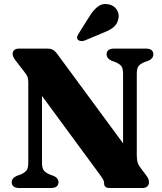

<svg xmlns="http://www.w3.org/2000/svg" viewBox="-20 -944 815 964"><path d="M273.6 -28.8Q273.6 -15.7 264.6 -8Q255.7 -0.4 236.7 0H76.2Q57.2 -0.4 48.1 -8Q38.9 -15.7 38.9 -28.8Q38.9 -50.7 64.7 -61.3L81.8 -67.2Q104.5 -76.7 113.3 -88.7Q122 -100.7 122 -126.9V-529.8Q122 -547.4 118.3 -557.7Q114.6 -567.9 100.7 -585.4L60.4 -637.3Q50.8 -650.6 47.2 -658Q43.5 -665.4 43.5 -673.3Q43.5 -686.1 52.3 -693.1Q61.1 -700 75.4 -700H216.4Q234 -700 245.4 -694Q256.8 -688 268.6 -671.5L624.9 -187.7L597.9 -113.9V-573.1Q597.9 -598.5 590.2 -610.6Q582.4 -622.6 557.7 -632.8L541 -638.7Q515.2 -650.5 515.2 -671.2Q515.2 -684.8 524.3 -692.4Q533.5 -700 552.1 -700H712.6Q731.6 -700 740.7 -692.4Q749.9 -684.8 749.9 -671.2Q749.9 -649.7 724.1 -638.7L707 -632.8Q684.3 -623.8 675.5 -611.8Q666.8 -599.7 666.8 -573.1V-164.1Q666.8 -145.9 669.9 -132.3Q673 -118.8 681.2 -107.5L712.1 -66.1Q723.3 -51.5 725.6 -43.9Q728 -36.3 728 -28.2Q728 -15.4 719.2 -7.7Q710.4 0 695.1 0H531.3Q502.7 0 502.7 -23Q502.7 -31.6 499.3 -39.6Q495.8 -47.6 479.9 -69.2L131.3 -543.2L190.9 -582.3V-126.5Q190.9 -101.9 198.8 -89.9Q206.8 -77.9 231.1 -67.2L247.8 -61.3Q273.6 -50.3 273.6 -28.8ZM429.3 -862Q448.9 -894.1 471.8 -911.3Q494.7 -928.5 525.4 -922.2Q553.2 -916.8 566.5 -894.9Q579.8 -873.1 574.5 -850.8Q569.5 -823.7 550.2 -807.7Q531 -791.7 497.7 -779.3L404.6 -740.3Q395.8 -737.2 386.2 -738Q376.6 -738.8 371 -744.8Q365.3 -751.7 367.4 -759.4Q369.6 -767.2 374.8 -775.2Z"/></svg>

Font: Fraunces
Style: Regular
Weight: 900
Version: Version 1.000;[b76b70a41]